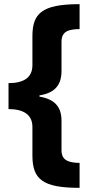

<svg xmlns="http://www.w3.org/2000/svg" viewBox="-20 -740 435 924"><path d="M363 164V44C310 43 276 32 276 -17V-159C276 -228 241 -263 170 -275V-281C240 -292 276 -327 276 -399V-539C276 -592 314 -599 363 -600V-720C179 -720 136 -674 136 -565V-426C136 -365 92 -340 21 -340V-215C92 -215 136 -189 136 -129V8C136 123 185 164 363 164Z"/></svg>

Font: Noto Sans Myanmar SemiCondensed ExtraBold
Style: Regular
Weight: 800
Width: 4
Designer: Monotype Design Team
Foundry: Monotype Imaging Inc.
Version: Version 2.107